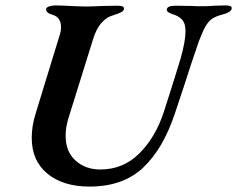

<svg xmlns="http://www.w3.org/2000/svg" viewBox="-20 -674 875 708"><path d="M97 -166Q97 -209 111 -254L199 -541Q205 -559 205 -573Q205 -610 175 -619Q149 -626 150 -641Q151 -647 161.5 -650.5Q172 -654 185 -654Q202 -654 240 -652Q280 -650 299 -650Q316 -650 358 -652L414 -653Q440 -653 437 -640Q435 -633 427 -629Q419 -625 407 -621Q395 -617 387 -614Q369 -607 352 -587Q335 -567 324 -532L232 -237Q222 -204 222 -173Q222 -115 258.5 -82Q295 -49 350 -49Q435 -49 495 -109.5Q555 -170 585 -264Q617 -363 646 -458Q664 -522 664 -558Q664 -584 655 -597Q646 -610 627 -618Q623 -619 614 -622.5Q605 -626 600 -629.5Q595 -633 595 -638Q595 -653 628 -653L685 -652Q700 -651 729 -651Q748 -651 772 -653L812 -654Q838 -654 834 -641Q831 -628 799 -620Q776 -614 762.5 -605Q749 -596 738 -577Q727 -558 713 -521Q683 -434 658 -355L625 -256Q582 -126 508 -56Q434 14 310 14Q213 14 155 -33.5Q97 -81 97 -166Z"/></svg>

Font: EB Garamond SemiBold
Style: Italic
Weight: 600
Italic angle: -17.2°
Designer: Georg Duffner and Octavio Pardo
Foundry: Georg Duffner
Version: Version 1.000